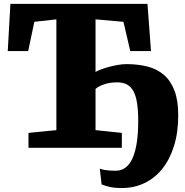

<svg xmlns="http://www.w3.org/2000/svg" viewBox="-20 -763 956 991"><path d="M127 -77.1 271 -91.3V-663.1L157.2 -650.4L125.5 -499.5H20L33.7 -743.2H741.2L759.3 -499.5H652.3L617.2 -650.4L473.1 -663.1V-391.6Q481.9 -397 500 -404.1Q518.1 -411.1 540.5 -417.2Q563 -423.3 587.2 -427.7Q611.3 -432.1 631.8 -432.1Q691.4 -432.1 740.7 -419.7Q790 -407.2 825.4 -377Q860.8 -346.7 880.4 -295.9Q899.9 -245.1 899.9 -168.5Q899.9 -79.6 878.2 -9.8Q856.4 60.1 817.6 108.4Q778.8 156.7 725.6 182.1Q672.4 207.5 608.9 207.5Q566.9 207.5 541.5 200.7Q516.1 193.8 504.4 189L495.1 107.4Q499.5 108.9 505.4 110.8Q511.2 112.8 520.5 114.3Q529.8 115.7 543.7 116.9Q557.6 118.2 578.1 118.2Q634.8 118.2 664.1 53.5Q693.4 -11.2 693.4 -139.2Q693.4 -192.9 687.5 -230.7Q681.6 -268.6 668.7 -292.2Q655.8 -315.9 635.3 -326.9Q614.7 -337.9 585.4 -337.9Q546.4 -337.9 517.1 -327.6Q487.8 -317.4 473.1 -304.2V-91.3L608.9 -77.1V0H127Z"/></svg>

Font: Merriweather UltraBold
Style: Regular
Weight: 900
Designer: Eben Sorkin ( sorkintype@gmail.com )
Foundry: Eben Sorkin
Version: Version 1.570; ttfautohint (v1.3) -l 8 -r 32 -G 0 -x 0 -H 60